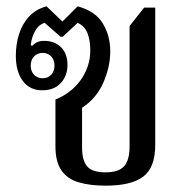

<svg xmlns="http://www.w3.org/2000/svg" viewBox="-20 -576 596 606"><path d="M314 10Q264 10 228.5 -0.5Q193 -11 174 -38Q155 -65 155 -114V-262Q178 -271 198 -286Q218 -301 233 -321Q248 -341 256.5 -365.5Q265 -390 265 -418Q265 -449 256 -471.5Q247 -494 225 -504L178 -460H171L121 -504Q102 -498 91 -478.5Q80 -459 77 -434L81 -431Q89 -439 97.5 -443Q106 -447 120 -447Q152 -447 172.5 -427Q193 -407 193 -371Q193 -337 172 -314Q151 -291 113 -291Q74 -291 52 -320.5Q30 -350 30 -400Q30 -436 40 -468Q50 -500 71.5 -523.5Q93 -547 127 -556L177 -508L225 -556Q281 -541 304.5 -502Q328 -463 328 -414Q328 -365 306 -315Q284 -265 239 -236V-110Q239 -70 255 -51Q271 -32 313 -32Q354 -32 371.5 -51Q389 -70 389 -115V-494L435 -552H470V-119Q470 -47 432 -18.5Q394 10 314 10ZM115 -329Q131 -329 141.5 -340Q152 -351 152 -369Q152 -387 141.5 -398Q131 -409 115 -409Q98 -409 87.5 -398Q77 -387 77 -369Q77 -351 87.5 -340Q98 -329 115 -329Z"/></svg>

Font: Noto Serif Thai SemiCondensed
Style: Regular
Weight: 400
Width: 4
Designer: Monotype Design Team
Foundry: Monotype Imaging Inc.
Version: Version 2.002